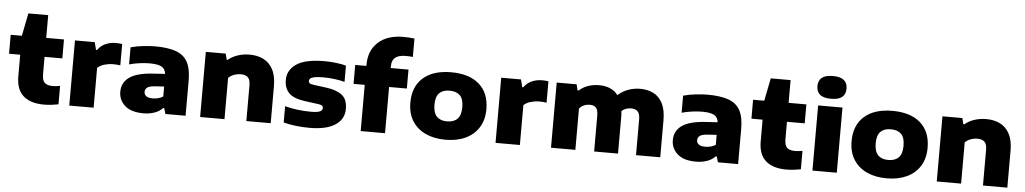

<svg xmlns="http://www.w3.org/2000/svg" viewBox="-42 -1209 8597 1610"><g transform="rotate(5 4257.0 -404.0)"><path d="M348.5 10.5Q233.5 10.5 173.2 -43.2Q113 -97 113 -206.5V-389H19V-548.5H113L151 -740H318V-548.5H467.5V-389H318V-245Q318 -191 339.2 -171Q360.5 -151 408.5 -151Q433 -151 469 -157.5V-2.5Q444.5 2.5 411.8 6.5Q379 10.5 348.5 10.5Z M560 0V-548.5H726.5L742.5 -485H751.5Q776.5 -521 816.5 -539Q856.5 -557 906 -557Q920 -557 933.2 -555.8Q946.5 -554.5 957 -553V-373Q942.5 -376 925.5 -376.8Q908.5 -377.5 894 -377.5Q859.5 -377.5 823 -367Q786.5 -356.5 765 -335V0Z M1185.5 10.5Q1081 10.5 1028.5 -36.2Q976 -83 976 -153Q976 -231.5 1039.5 -276Q1103 -320.5 1242 -328.5L1337.5 -334.5Q1332.5 -377 1301.2 -394.2Q1270 -411.5 1199 -411.5Q1163.5 -411.5 1117 -405.5Q1070.5 -399.5 1029.5 -387.5V-531.5Q1078.5 -545 1134 -551.2Q1189.5 -557.5 1235 -557.5Q1342 -557.5 1409.2 -533.5Q1476.5 -509.5 1507.8 -452.8Q1539 -396 1539 -298V0H1369L1355.5 -48H1346.5Q1317 -17.5 1275 -3.5Q1233 10.5 1185.5 10.5ZM1179 -169.5Q1179 -147.5 1196.5 -134.2Q1214 -121 1251 -121Q1272.5 -121 1295.5 -126.2Q1318.5 -131.5 1338.5 -144.5V-228.5L1261.5 -223.5Q1215.5 -220.5 1197.2 -206.5Q1179 -192.5 1179 -169.5Z M1661.5 0V-548.5H1829L1841.5 -498H1850.5Q1884 -526.5 1930.8 -542Q1977.5 -557.5 2030.5 -557.5Q2096 -557.5 2146.8 -532.2Q2197.5 -507 2226.5 -452.5Q2255.5 -398 2255.5 -310.5V0H2050.5V-299Q2050.5 -349 2030 -368Q2009.5 -387 1970.5 -387Q1941.5 -387 1913.5 -376.8Q1885.5 -366.5 1866.5 -347.5V0Z M2583 10.5Q2524 10.5 2466.8 3.8Q2409.5 -3 2363.5 -15.5V-152.5Q2411 -139.5 2467.5 -132.2Q2524 -125 2580 -125Q2637 -125 2658.5 -135.2Q2680 -145.5 2680 -164Q2680 -177 2671.8 -184Q2663.5 -191 2638 -194.5L2525 -209.5Q2428 -222.5 2389 -263.8Q2350 -305 2350 -372.5Q2350 -456.5 2424.8 -507Q2499.5 -557.5 2662 -557.5Q2709.5 -557.5 2758.5 -551.5Q2807.5 -545.5 2842 -536V-399Q2807 -409 2758.5 -415.2Q2710 -421.5 2663.5 -421.5Q2612.5 -421.5 2586.5 -415.8Q2560.5 -410 2551.8 -400.8Q2543 -391.5 2543 -381Q2543 -370 2551.2 -362.8Q2559.5 -355.5 2585 -352L2698 -337Q2781.5 -326 2827.2 -290.2Q2873 -254.5 2873 -173Q2873 -87 2798.5 -38.2Q2724 10.5 2583 10.5Z M3013 0V-389H2919V-548.5H3013V-559Q3013 -678 3089.5 -748Q3166 -818 3301.5 -818Q3329.5 -818 3350.2 -816.5Q3371 -815 3394.5 -812V-657Q3379 -659 3365 -659.8Q3351 -660.5 3336 -660.5Q3274.5 -660.5 3246.2 -636.8Q3218 -613 3218 -565.5V-548.5H3367.5V-389H3218V0Z M3727 10.5Q3630.5 10.5 3558.8 -23Q3487 -56.5 3447 -120.2Q3407 -184 3407 -274.5Q3407 -409.5 3491.2 -483.5Q3575.5 -557.5 3727 -557.5Q3879 -557.5 3963 -483.8Q4047 -410 4047 -274.5Q4047 -184.5 4007.2 -120.8Q3967.5 -57 3895.5 -23.2Q3823.5 10.5 3727 10.5ZM3727 -144Q3783.5 -144 3814 -175Q3844.5 -206 3844.5 -274Q3844.5 -342.5 3814 -372.5Q3783.5 -402.5 3727 -402.5Q3670.5 -402.5 3640.2 -372.5Q3610 -342.5 3610 -274.5Q3610 -206.5 3640.2 -175.2Q3670.5 -144 3727 -144Z M4148 0V-548.5H4314.5L4330.5 -485H4339.5Q4364.5 -521 4404.5 -539Q4444.5 -557 4494 -557Q4508 -557 4521.2 -555.8Q4534.5 -554.5 4545 -553V-373Q4530.5 -376 4513.5 -376.8Q4496.5 -377.5 4482 -377.5Q4447.5 -377.5 4411 -367Q4374.5 -356.5 4353 -335V0Z M4615 0V-548.5H4782.5L4795 -498H4804Q4834.5 -526.5 4877.8 -542Q4921 -557.5 4973 -557.5Q5022.5 -557.5 5063 -540.8Q5103.5 -524 5131 -488Q5174.5 -526 5222.5 -541.8Q5270.5 -557.5 5317.5 -557.5Q5381.5 -557.5 5430.5 -532.2Q5479.5 -507 5507 -452.5Q5534.5 -398 5534.5 -311V0H5330.5V-299.5Q5330.5 -349.5 5310.8 -368.2Q5291 -387 5259 -387Q5207 -387 5176.5 -357.5Q5179 -336.5 5179 -313.5V0H4978V-299.5Q4978 -349.5 4960.8 -368.2Q4943.5 -387 4910.5 -387Q4852.5 -387 4820 -347.5V0Z M5836.5 10.5Q5732 10.5 5679.5 -36.2Q5627 -83 5627 -153Q5627 -231.5 5690.5 -276Q5754 -320.5 5893 -328.5L5988.5 -334.5Q5983.5 -377 5952.2 -394.2Q5921 -411.5 5850 -411.5Q5814.5 -411.5 5768 -405.5Q5721.5 -399.5 5680.5 -387.5V-531.5Q5729.5 -545 5785 -551.2Q5840.5 -557.5 5886 -557.5Q5993 -557.5 6060.2 -533.5Q6127.5 -509.5 6158.8 -452.8Q6190 -396 6190 -298V0H6020L6006.5 -48H5997.5Q5968 -17.5 5926 -3.5Q5884 10.5 5836.5 10.5ZM5830 -169.5Q5830 -147.5 5847.5 -134.2Q5865 -121 5902 -121Q5923.5 -121 5946.5 -126.2Q5969.5 -131.5 5989.5 -144.5V-228.5L5912.5 -223.5Q5866.5 -220.5 5848.2 -206.5Q5830 -192.5 5830 -169.5Z M6597.5 10.5Q6482.5 10.5 6422.2 -43.2Q6362 -97 6362 -206.5V-389H6268V-548.5H6362L6400 -740H6567V-548.5H6716.5V-389H6567V-245Q6567 -191 6588.2 -171Q6609.5 -151 6657.5 -151Q6682 -151 6718 -157.5V-2.5Q6693.5 2.5 6660.8 6.5Q6628 10.5 6597.5 10.5Z M6815.5 0V-548.5H7020.5V0ZM6918 -613.5Q6854.5 -613.5 6825 -638Q6795.5 -662.5 6795.5 -709.5Q6795.5 -756 6825 -780.5Q6854.5 -805 6918 -805Q6981.5 -805 7011 -780.5Q7040.5 -756 7040.5 -709.5Q7040.5 -662.5 7011 -638Q6981.5 -613.5 6918 -613.5Z M7441 10.5Q7344.5 10.5 7272.8 -23Q7201 -56.5 7161 -120.2Q7121 -184 7121 -274.5Q7121 -409.5 7205.2 -483.5Q7289.5 -557.5 7441 -557.5Q7593 -557.5 7677 -483.8Q7761 -410 7761 -274.5Q7761 -184.5 7721.2 -120.8Q7681.5 -57 7609.5 -23.2Q7537.5 10.5 7441 10.5ZM7441 -144Q7497.5 -144 7528 -175Q7558.5 -206 7558.5 -274Q7558.5 -342.5 7528 -372.5Q7497.5 -402.5 7441 -402.5Q7384.5 -402.5 7354.2 -372.5Q7324 -342.5 7324 -274.5Q7324 -206.5 7354.2 -175.2Q7384.5 -144 7441 -144Z M7862 0V-548.5H8029.5L8042 -498H8051Q8084.5 -526.5 8131.2 -542Q8178 -557.5 8231 -557.5Q8296.5 -557.5 8347.2 -532.2Q8398 -507 8427 -452.5Q8456 -398 8456 -310.5V0H8251V-299Q8251 -349 8230.5 -368Q8210 -387 8171 -387Q8142 -387 8114 -376.8Q8086 -366.5 8067 -347.5V0Z"/></g></svg>

Font: Encode Sans Exp XBd
Style: Regular
Weight: 800
Width: 7
Designer: Multiple Designers
Foundry: Impallari Type
Version: Version 3.002; ttfautohint (v1.8.3) -l 8 -r 50 -G 200 -x 14 